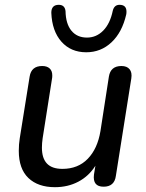

<svg xmlns="http://www.w3.org/2000/svg" viewBox="-20 -768 606 797"><path d="M58 -142Q58 -169 62 -194L103 -450Q110 -494 155 -494Q175 -494 186 -484Q197 -474 197 -455Q197 -446 196 -442L157 -194Q154 -173 154 -155Q154 -111 175 -89Q196 -67 239 -67Q304 -67 344.5 -109Q385 -151 397 -224L432 -450Q439 -494 484 -494Q507 -494 518 -480.5Q529 -467 525 -442L461 -38Q455 7 410 7Q364 7 370 -43L376 -80Q349 -37 305.5 -14Q262 9 208 9Q138 9 98 -29Q58 -67 58 -142ZM193 -715Q193 -748 224 -748Q249 -748 252 -722Q253 -669 276.5 -640.5Q300 -612 341 -612Q380 -612 408.5 -641Q437 -670 448 -723Q454 -748 476 -748Q505 -748 505 -720Q505 -712 504 -708Q487 -634 443 -592.5Q399 -551 338 -551Q274 -551 235 -595Q196 -639 193 -715Z"/></svg>

Font: SN Pro
Style: Italic
Weight: 400
Italic angle: -9°
Designer: Tobias Whetton
Foundry: Supernotes
Version: Version 1.003